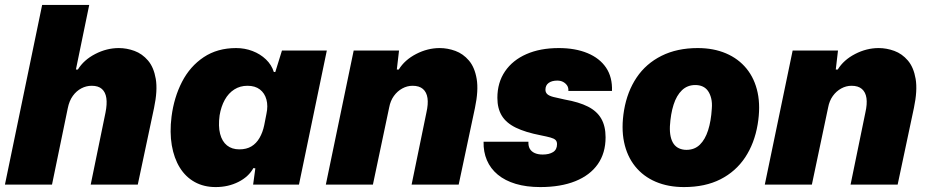

<svg xmlns="http://www.w3.org/2000/svg" viewBox="-22 -749 3763 779"><path d="M-2 0 149 -729H340L286 -467H294Q318 -506 364.5 -530Q411 -554 460 -554Q492 -554 523.5 -542.5Q555 -531 578.5 -503.5Q602 -476 610 -429Q618 -382 603 -311L537 0H346L406 -292Q413 -327 409.5 -351Q406 -375 391.5 -388Q377 -401 350 -401Q328 -401 308 -390.5Q288 -380 273.5 -360Q259 -340 253 -310L189 0Z M853 10Q805 10 768 -10.5Q731 -31 707.5 -69Q684 -107 675 -159.5Q666 -212 674 -276Q684 -354 716.5 -417Q749 -480 804.5 -517Q860 -554 936 -554Q971 -554 1002.5 -542Q1034 -530 1057 -508Q1080 -486 1089 -457H1095L1122 -544H1304L1191 0H1005L1014 -66L1006 -67Q987 -32 945.5 -11Q904 10 853 10ZM949 -143Q978 -143 998 -155Q1018 -167 1031 -189.5Q1044 -212 1050 -241L1059 -287Q1066 -319 1059 -345Q1052 -371 1032.5 -386Q1013 -401 982 -401Q952 -401 928.5 -386Q905 -371 890 -344Q875 -317 869 -281Q863 -237 871 -206Q879 -175 899 -159Q919 -143 949 -143Z M1300 0 1413 -544H1597L1588 -467H1596Q1620 -506 1666.5 -530Q1713 -554 1762 -554Q1794 -554 1825.5 -542.5Q1857 -531 1880.5 -503.5Q1904 -476 1912 -429Q1920 -382 1905 -311L1839 0H1648L1708 -292Q1716 -327 1712.5 -351Q1709 -375 1694 -388Q1679 -401 1652 -401Q1630 -401 1610 -390Q1590 -379 1576 -359.5Q1562 -340 1557 -313L1491 0Z M2170 10Q2114 10 2070.5 -3Q2027 -16 1997.5 -40.5Q1968 -65 1953.5 -99Q1939 -133 1940 -174H2122Q2121 -157 2127.5 -145.5Q2134 -134 2147.5 -128Q2161 -122 2180 -122Q2206 -122 2222 -132Q2238 -142 2238 -164Q2238 -175 2232 -181Q2226 -187 2211.5 -191Q2197 -195 2172 -200Q2110 -212 2071 -231Q2032 -250 2014 -279.5Q1996 -309 1996 -352Q1996 -414 2027 -459.5Q2058 -505 2114 -529.5Q2170 -554 2245 -554Q2312 -554 2361.5 -533.5Q2411 -513 2437 -474.5Q2463 -436 2461 -380H2284Q2285 -393 2279 -402Q2273 -411 2263 -416.5Q2253 -422 2239 -422Q2217 -422 2204 -412.5Q2191 -403 2191 -385Q2191 -374 2198.5 -367Q2206 -360 2223.5 -355.5Q2241 -351 2270 -345Q2327 -335 2363.5 -316.5Q2400 -298 2417.5 -267.5Q2435 -237 2435 -192Q2435 -128 2403.5 -83Q2372 -38 2312.5 -14Q2253 10 2170 10Z M2753 10Q2689 10 2638.5 -11.5Q2588 -33 2555 -74Q2522 -115 2510 -172.5Q2498 -230 2510 -302Q2523 -378 2561 -434.5Q2599 -491 2662 -522.5Q2725 -554 2809 -554Q2873 -554 2923.5 -532.5Q2974 -511 3007 -470.5Q3040 -430 3052 -373Q3064 -316 3052 -244Q3039 -167 3001 -110Q2963 -53 2901 -21.5Q2839 10 2753 10ZM2763 -141Q2796 -141 2817.5 -162Q2839 -183 2851 -220.5Q2863 -258 2866 -308Q2868 -332 2863.5 -350Q2859 -368 2850.5 -380Q2842 -392 2829 -398Q2816 -404 2799 -404Q2767 -404 2745 -383Q2723 -362 2711 -324.5Q2699 -287 2696 -237Q2695 -213 2699 -195Q2703 -177 2711.5 -165Q2720 -153 2733.5 -147Q2747 -141 2763 -141Z M3081 0 3194 -544H3378L3369 -467H3377Q3401 -506 3447.5 -530Q3494 -554 3543 -554Q3575 -554 3606.5 -542.5Q3638 -531 3661.5 -503.5Q3685 -476 3693 -429Q3701 -382 3686 -311L3620 0H3429L3489 -292Q3497 -327 3493.5 -351Q3490 -375 3475 -388Q3460 -401 3433 -401Q3411 -401 3391 -390Q3371 -379 3357 -359.5Q3343 -340 3338 -313L3272 0Z"/></svg>

Font: Mona Sans ExtraLight Black
Style: Italic
Weight: 900
Italic angle: -11.6951°
Version: Version 2.000